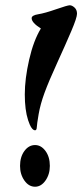

<svg xmlns="http://www.w3.org/2000/svg" viewBox="-20 -752 312 728"><path d="M100 -683Q100 -694 125 -698Q150 -702 193 -717Q236 -732 244.5 -732Q253 -732 262.5 -723.5Q272 -715 272 -700Q272 -685 250.5 -634.5Q229 -584 197 -514Q165 -444 149 -400.5Q133 -357 126.5 -319Q120 -281 119.5 -269.5Q119 -258 113 -258Q99 -258 86.5 -296.5Q74 -335 74 -394Q74 -453 90.5 -525.5Q107 -598 135 -644Q100 -666 100 -683ZM56 -123Q56 -157 72.5 -179.5Q89 -202 113 -202Q136 -202 152.5 -179.5Q169 -157 169 -123Q169 -91 152.5 -67.5Q136 -44 113 -44Q89 -44 72.5 -67.5Q56 -91 56 -123Z"/></svg>

Font: Ma Shan Zheng
Style: Regular
Weight: 400
Designer: ZhongQi
Foundry: ZhongQi
Version: Version 2.001